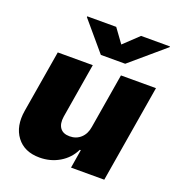

<svg xmlns="http://www.w3.org/2000/svg" viewBox="-140 -890 929 1010"><g transform="rotate(20 324.5 -385.0)"><path d="M397.7 -238.6 448.9 -545.5H644.9L554 0H367.9L384.9 -103.7H379.3Q354 -51.8 304.3 -22.4Q254.6 7.1 193.2 7.1Q108 7.1 65 -50.1Q22 -107.2 36.9 -197.4L95.2 -545.5H291.2L240.1 -238.6Q234 -197.8 250.5 -174.9Q267 -152 304 -152Q340.9 -152 366.3 -175.2Q391.7 -198.5 397.7 -238.6ZM338.1 -777 394.9 -698.9 477.3 -777H639.2L638.5 -772.7L448.9 -610.8H312.5L175.4 -772.7L176.1 -777Z"/></g></svg>

Font: Karasuma Gothic
Style: Italic
Weight: 900
Italic angle: -9.39999°
Designer: Rasmus Andersson / Ryoko Nishizuka
Foundry: Genbu
Version: Version 1.00